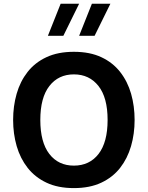

<svg xmlns="http://www.w3.org/2000/svg" viewBox="-20 -988 780 1014"><path d="M465.3 -968.3H563L479.5 -798.8H397.9ZM300.3 -968.3H397.9L314.5 -798.8H232.9ZM370.1 -714.4Q454.6 -714.4 515.1 -686Q575.7 -657.7 614.7 -607.7Q653.8 -557.6 672.4 -492.7Q690.9 -427.7 690.9 -354.5Q690.9 -281.2 672.1 -216.3Q653.3 -151.4 614.5 -101.6Q575.7 -51.8 514.9 -23.2Q454.1 5.4 370.1 5.4Q286.1 5.4 225.6 -23.2Q165 -51.8 126 -101.6Q86.9 -151.4 68.1 -216.3Q49.3 -281.2 49.3 -354.5Q49.3 -427.7 67.9 -492.7Q86.4 -557.6 125.5 -607.7Q164.6 -657.7 225.3 -686Q286.1 -714.4 370.1 -714.4ZM370.1 -595.2Q288.6 -595.2 240.7 -533.7Q192.9 -472.2 192.9 -354.5Q192.9 -236.8 240.5 -175Q288.1 -113.3 370.1 -113.3Q452.6 -113.3 500.5 -175Q548.3 -236.8 548.3 -354.5Q548.3 -472.7 500 -533.9Q451.7 -595.2 370.1 -595.2Z"/></svg>

Font: Estedad-FD Bold
Style: Regular
Weight: 700
Designer: Amin Abedi
Version: Version 7.3